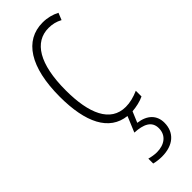

<svg xmlns="http://www.w3.org/2000/svg" viewBox="-257 -566 834 834"><g transform="rotate(-45 160.0 -149.5)"><path d="M288 143C288 98 259 67 204 60L225 10C250 8 278 2 298 -8V-43C271 -31 244 -24 218 -24C124 -24 84 -117 84 -259C84 -422 136 -504 223 -504C246 -504 267 -499 287 -488L300 -520C277 -532 251 -539 221 -539C111 -539 46 -440 46 -258C46 -100 94 -2 195 9L165 81C218 84 254 99 254 143C254 187 220 211 174 211C160 211 142 208 128 204V234C143 238 162 240 176 240C246 240 288 203 288 143Z"/></g></svg>

Font: Noto Sans Telugu ExtraCondensed ExtraLight
Style: Regular
Weight: 200
Width: 2
Designer: Jelle Bosma - Monotype Design Team
Foundry: Monotype Imaging Inc.
Version: Version 2.005